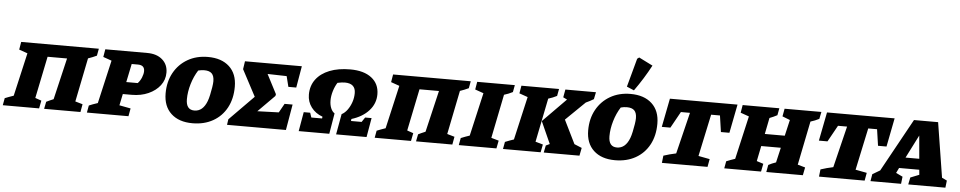

<svg xmlns="http://www.w3.org/2000/svg" viewBox="-68 -1224 8008 1601"><g transform="rotate(5 3936.5 -423.5)"><path d="M314 -435 242 -84 294 -66 281 0H-23L-12 -60Q5 -66 21.5 -73Q38 -80 61 -87L144 -449L73 -474L84 -539H734L723 -480Q705 -472 687.5 -464.5Q670 -457 651 -451L577 -84L639 -66L627 0H323L335 -60Q348 -66 360 -72Q372 -78 395 -87L477 -435Z M681 0 692 -60Q707 -66 724.5 -73Q742 -80 765 -87L848 -449L777 -474L788 -539H1140Q1219 -539 1266 -498Q1313 -457 1313 -389Q1313 -329 1277 -282Q1241 -235 1179.5 -207.5Q1118 -180 1040 -180H966L946 -84L1041 -66L1029 0ZM1070 -436H1018L986 -282H1082Q1102 -303 1114 -332.5Q1126 -362 1126 -386Q1126 -436 1070 -436Z M1565 12Q1451 12 1386 -48.5Q1321 -109 1321 -217Q1321 -315 1362.5 -390Q1404 -465 1477.5 -507.5Q1551 -550 1647 -550Q1761 -550 1826 -490Q1891 -430 1891 -322Q1891 -221 1850.5 -146Q1810 -71 1736.5 -29.5Q1663 12 1565 12ZM1572 -95Q1643 -95 1677 -184Q1685 -205 1692 -237.5Q1699 -270 1704 -301.5Q1709 -333 1709 -352Q1709 -396 1689 -416.5Q1669 -437 1626 -437Q1601 -437 1575 -430Q1541 -377 1521.5 -311Q1502 -245 1502 -184Q1502 -95 1572 -95Z M1854 0 1861 -47 2064 -253 1947 -474 1957 -541H2433L2402 -360H2336L2314 -448L2154 -452L2238 -290L2235 -275L2096 -135L2275 -141L2317 -216H2384L2347 0Z M2454 0 2482 -161H2536L2549 -122H2639L2641 -137Q2582 -158 2547 -204.5Q2512 -251 2512 -311Q2512 -385 2552 -438.5Q2592 -492 2665 -521Q2738 -550 2838 -550Q2952 -550 3016.5 -500Q3081 -450 3081 -362Q3081 -285 3028 -226Q2975 -167 2883 -139L2881 -122H2970L2996 -161H3050L3022 0H2767L2798 -172Q2825 -186 2846 -215Q2867 -244 2879.5 -280.5Q2892 -317 2892 -356Q2892 -437 2802 -437Q2779 -437 2741 -429Q2721 -398 2708.5 -357Q2696 -316 2696 -278Q2696 -242 2707.5 -214Q2719 -186 2739 -173L2710 0Z M3427 -435 3355 -84 3407 -66 3394 0H3090L3101 -60Q3118 -66 3134.5 -73Q3151 -80 3174 -87L3257 -449L3186 -474L3197 -539H3847L3836 -480Q3818 -472 3800.5 -464.5Q3783 -457 3764 -451L3690 -84L3752 -66L3740 0H3436L3448 -60Q3461 -66 3473 -72Q3485 -78 3508 -87L3590 -435Z M3794 0 3805 -60Q3824 -67 3842 -74.5Q3860 -82 3878 -87L3961 -449L3890 -474L3901 -539H4216L4205 -480Q4187 -471 4170 -464Q4153 -457 4133 -451L4059 -84L4122 -66L4109 0Z M4164 0 4175 -60Q4194 -67 4212 -74.5Q4230 -82 4248 -87L4331 -449L4260 -474L4271 -539H4586L4575 -480Q4557 -471 4540 -464Q4523 -457 4503 -451L4429 -84L4492 -66L4479 0ZM4505 0 4517 -60Q4533 -68 4549 -75L4466 -260L4660 -457L4627 -473L4639 -539H4895L4883 -480Q4850 -460 4818 -446L4657 -289L4754 -92L4817 -66L4804 0Z M5102 12Q4988 12 4923 -48.5Q4858 -109 4858 -217Q4858 -315 4899.5 -390Q4941 -465 5014.5 -507.5Q5088 -550 5184 -550Q5298 -550 5363 -490Q5428 -430 5428 -322Q5428 -221 5387.5 -146Q5347 -71 5273.5 -29.5Q5200 12 5102 12ZM5109 -95Q5180 -95 5214 -184Q5222 -205 5229 -237.5Q5236 -270 5241 -301.5Q5246 -333 5246 -352Q5246 -396 5226 -416.5Q5206 -437 5163 -437Q5138 -437 5112 -430Q5078 -377 5058.5 -311Q5039 -245 5039 -184Q5039 -95 5109 -95ZM5209 -582 5148 -608 5213 -847 5229 -859 5345 -801Q5285 -688 5209 -582Z M6080 -539 6033 -299H5962L5942 -436H5868L5793 -84L5888 -66L5876 0H5494L5501 -61Q5528 -70 5553 -76.5Q5578 -83 5606 -89L5691 -436H5615L5539 -299H5467L5514 -539Z M6016 0 6027 -60Q6046 -67 6064 -74.5Q6082 -82 6100 -87L6183 -449L6112 -474L6123 -539H6430L6419 -480Q6403 -472 6387.5 -464.5Q6372 -457 6355 -451L6328 -315H6495L6526 -449L6462 -474L6474 -539H6782L6770 -480Q6752 -471 6735 -464Q6718 -457 6698 -451L6624 -84L6687 -66L6674 0H6368L6379 -60Q6394 -68 6409 -74.5Q6424 -81 6442 -87L6471 -212H6307L6281 -84L6337 -66L6324 0Z M7395 -539 7348 -299H7277L7257 -436H7183L7108 -84L7203 -66L7191 0H6809L6816 -61Q6843 -70 6868 -76.5Q6893 -83 6921 -89L7006 -436H6930L6854 -299H6782L6829 -539Z M7832 -80Q7843 -75 7853.5 -70Q7864 -65 7874 -60L7867 0H7556L7568 -59L7641 -88L7637 -130H7468L7447 -87Q7475 -74 7503 -60L7496 0H7240L7250 -59L7313 -96L7557 -539H7759ZM7514 -221H7629L7612 -414Z"/></g></svg>

Font: Piazzolla SC ExtraBold
Style: Italic
Weight: 800
Italic angle: -11.3°
Designer: Juan Pablo del Peral
Foundry: Huerta Tipografica
Version: Version 1.330